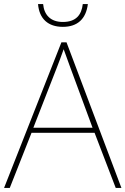

<svg xmlns="http://www.w3.org/2000/svg" viewBox="-20 -975 617 944"><path d="M412 -955H387C381 -902 354 -867 289 -867C228 -867 197 -902 192 -955H167C173 -882 217 -843 289 -843C361 -843 403 -882 412 -955ZM549 -51H577L307 -767H282L0 -51H28L135 -322H445ZM325 -645 435 -347H144L260 -644C270 -671 283 -703 293 -733C306 -696 317 -668 325 -645Z"/></svg>

Font: Noto Sans Tamil UI Thin
Style: Regular
Weight: 100
Designer: Jelle Bosma - Monotype Design Team
Foundry: Monotype Imaging Inc.
Version: Version 2.004